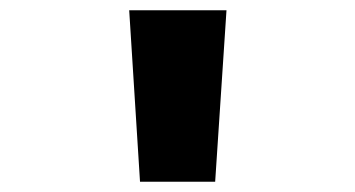

<svg xmlns="http://www.w3.org/2000/svg" viewBox="-20 -788 690 373"><path d="M252 -435 231 -768H420L398 -435Z"/></svg>

Font: Azeret Mono ExtraBold
Style: Regular
Weight: 800
Designer: Martin Vácha
Foundry: Displaay
Version: Version 1.002